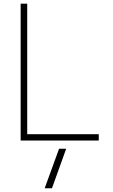

<svg xmlns="http://www.w3.org/2000/svg" viewBox="-20 -752 607 1030"><path d="M219.7 257.8 296.9 45.9H335L258.8 257.8ZM126 -732.4V-32.2H509.8V2H90.8V-732.4Z"/></svg>

Font: Gen Shin Gothic ExtraLight
Style: Regular
Weight: 100
Designer: [Source Han Sans]
Ryoko NISHIZUKA  (kana & ideographs); Paul D. Hunt (Latin, Greek & Cyrillic); Wenlong ZHANG  (bopomofo
Version: Version 1.002.20150607